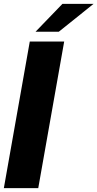

<svg xmlns="http://www.w3.org/2000/svg" viewBox="-21 -979 507 999"><path d="M178 0H-1L134 -763H313ZM285 -814H164L304 -959H466Z"/></svg>

Font: Open Sauce Sans Black Italic
Style: Regular
Weight: 900
Italic angle: -10°
Designer: Alfredo Marco Pradil
Foundry: Creative Sauce Fz LLC
Version: Version 1.477